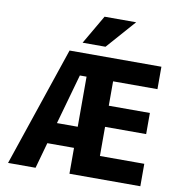

<svg xmlns="http://www.w3.org/2000/svg" viewBox="-100 -1061 1101 1155"><g transform="rotate(10 450.0 -483.5)"><path d="M445 -967H638L482 -790H342ZM273 -730H834V-593H563V-444H814V-315H563V-137H834V0H401V-158H238L194 0H26ZM274 -287H401V-593H360Z"/></g></svg>

Font: Mplus 1p ExtraBold
Style: Regular
Weight: 800
Version: Version 1.061